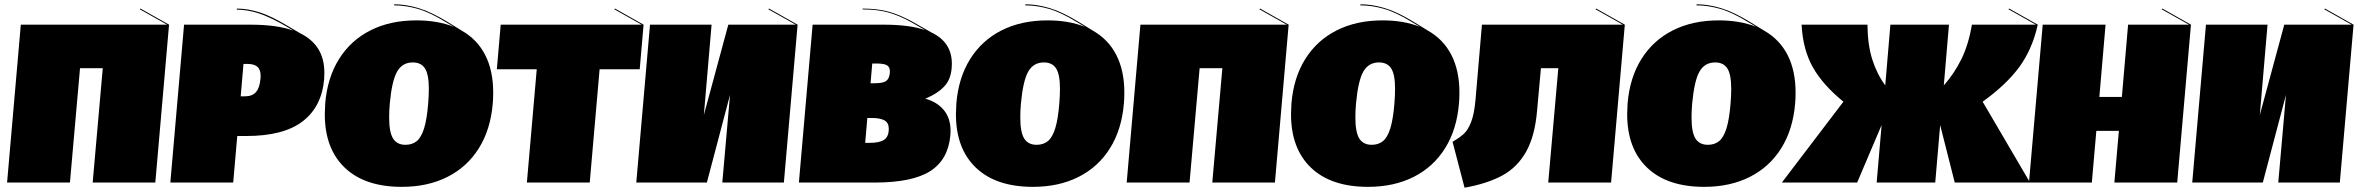

<svg xmlns="http://www.w3.org/2000/svg" viewBox="-20 -851 10991 895"><path d="M768 -736 704 0H412L459 -533H353L306 0H13L77 -736H759L631 -808L635 -811Z M1492 -512Q1492 -492 1491 -482Q1480 -354 1391 -285.5Q1302 -217 1128 -217H1086L1067 0H774L838 -736H1147Q1273 -736 1348 -708L1311 -730Q1236 -773 1184 -789.5Q1132 -806 1084 -806V-811Q1134 -811 1188.5 -794Q1243 -777 1318 -732L1379 -696Q1492 -641 1492 -512ZM1194 -482Q1195 -487 1195 -496Q1195 -526 1180 -539.5Q1165 -553 1134 -553H1115L1102 -402H1122Q1155 -402 1172.5 -421Q1190 -440 1194 -482Z M2279 -420Q2279 -387 2277 -369Q2267 -248 2212.5 -160.5Q2158 -73 2066 -26.5Q1974 20 1853 20Q1681 20 1587.5 -69Q1494 -158 1494 -319Q1494 -335 1496 -369Q1506 -489 1560.5 -576Q1615 -663 1707 -709.5Q1799 -756 1921 -756Q2020 -756 2095 -726L2058 -748Q1983 -794 1926.5 -810Q1870 -826 1817 -826L1818 -831Q1871 -831 1930 -813.5Q1989 -796 2066 -749L2131 -709Q2204 -668 2241.5 -595Q2279 -522 2279 -420ZM1976 -369Q1979 -408 1979 -437Q1979 -504 1961 -532Q1943 -560 1904 -560Q1856 -560 1831.5 -518Q1807 -476 1797 -369Q1794 -333 1794 -304Q1794 -234 1812.5 -205Q1831 -176 1870 -176Q1902 -176 1923 -193.5Q1944 -211 1957 -253Q1970 -295 1976 -369Z M2980 -736 2962 -528H2775L2729 0H2436L2482 -528H2296L2314 -736H2971L2843 -808L2847 -811Z M3698 -736 3634 0H3347L3383 -409L3275 0H2946L3010 -736H3297L3261 -315L3375 -736H3689L3561 -808L3565 -811Z M4411 -241Q4411 -227 4410 -220Q4400 -107 4316.5 -53.5Q4233 0 4056 0H3704L3768 -736H4100Q4219 -736 4292 -711L4227 -748Q4169 -780 4118.5 -793.5Q4068 -807 4001 -807V-811Q4069 -811 4121 -797Q4173 -783 4233 -750L4323 -699Q4417 -654 4417 -554Q4417 -489 4385.5 -452.5Q4354 -416 4293 -391Q4348 -376 4379.5 -338Q4411 -300 4411 -241ZM4046 -555 4038 -463H4058Q4095 -463 4110 -473Q4125 -483 4128 -511Q4130 -536 4116.5 -545.5Q4103 -555 4065 -555ZM4123 -251Q4123 -278 4103.5 -289.5Q4084 -301 4043 -301H4023L4013 -185H4032Q4080 -185 4101.5 -199.5Q4123 -214 4123 -251Z M5221 -420Q5221 -387 5219 -369Q5209 -248 5154.5 -160.5Q5100 -73 5008 -26.5Q4916 20 4795 20Q4623 20 4529.5 -69Q4436 -158 4436 -319Q4436 -335 4438 -369Q4448 -489 4502.5 -576Q4557 -663 4649 -709.5Q4741 -756 4863 -756Q4962 -756 5037 -726L5000 -748Q4925 -794 4868.5 -810Q4812 -826 4759 -826L4760 -831Q4813 -831 4872 -813.5Q4931 -796 5008 -749L5073 -709Q5146 -668 5183.5 -595Q5221 -522 5221 -420ZM4918 -369Q4921 -408 4921 -437Q4921 -504 4903 -532Q4885 -560 4846 -560Q4798 -560 4773.5 -518Q4749 -476 4739 -369Q4736 -333 4736 -304Q4736 -234 4754.5 -205Q4773 -176 4812 -176Q4844 -176 4865 -193.5Q4886 -211 4899 -253Q4912 -295 4918 -369Z M5987 -736 5923 0H5631L5678 -533H5572L5525 0H5232L5296 -736H5978L5850 -808L5854 -811Z M6783 -420Q6783 -387 6781 -369Q6771 -248 6716.5 -160.5Q6662 -73 6570 -26.5Q6478 20 6357 20Q6185 20 6091.5 -69Q5998 -158 5998 -319Q5998 -335 6000 -369Q6010 -489 6064.5 -576Q6119 -663 6211 -709.5Q6303 -756 6425 -756Q6524 -756 6599 -726L6562 -748Q6487 -794 6430.5 -810Q6374 -826 6321 -826L6322 -831Q6375 -831 6434 -813.5Q6493 -796 6570 -749L6635 -709Q6708 -668 6745.5 -595Q6783 -522 6783 -420ZM6480 -369Q6483 -408 6483 -437Q6483 -504 6465 -532Q6447 -560 6408 -560Q6360 -560 6335.5 -518Q6311 -476 6301 -369Q6298 -333 6298 -304Q6298 -234 6316.5 -205Q6335 -176 6374 -176Q6406 -176 6427 -193.5Q6448 -211 6461 -253Q6474 -295 6480 -369Z M7554 -736 7490 0H7197L7244 -533H7163L7145 -335Q7135 -217 7094 -144Q7053 -71 6983 -33Q6913 5 6807 24L6751 -190Q6785 -210 6804 -227.5Q6823 -245 6837.5 -282Q6852 -319 6858 -386L6888 -736H7545L7417 -808L7421 -811Z M8350 -420Q8350 -387 8348 -369Q8338 -248 8283.5 -160.5Q8229 -73 8137 -26.5Q8045 20 7924 20Q7752 20 7658.5 -69Q7565 -158 7565 -319Q7565 -335 7567 -369Q7577 -489 7631.5 -576Q7686 -663 7778 -709.5Q7870 -756 7992 -756Q8091 -756 8166 -726L8129 -748Q8054 -794 7997.5 -810Q7941 -826 7888 -826L7889 -831Q7942 -831 8001 -813.5Q8060 -796 8137 -749L8202 -709Q8275 -668 8312.5 -595Q8350 -522 8350 -420ZM8047 -369Q8050 -408 8050 -437Q8050 -504 8032 -532Q8014 -560 7975 -560Q7927 -560 7902.5 -518Q7878 -476 7868 -369Q7865 -333 7865 -304Q7865 -234 7883.5 -205Q7902 -176 7941 -176Q7973 -176 7994 -193.5Q8015 -211 8028 -253Q8041 -295 8047 -369Z M9443 0H9092L9024 -268L9001 0H8728L8751 -268L8637 0H8286L8573 -377Q8477 -455 8430.5 -537.5Q8384 -620 8378 -736H8685Q8686 -642 8707.5 -574Q8729 -506 8768 -453L8792 -736H9065L9041 -453Q9089 -507 9122.5 -574.5Q9156 -642 9172 -736H9470L9342 -808L9346 -811L9479 -736Q9453 -620 9392 -537.5Q9331 -455 9222 -377Z M10193 -736 10129 0H9836L9857 -241H9752L9731 0H9438L9502 -736H9795L9766 -399H9871L9900 -736H10184L10056 -808L10060 -811Z M10951 -736 10887 0H10600L10636 -409L10528 0H10199L10263 -736H10550L10514 -315L10628 -736H10942L10814 -808L10818 -811Z"/></svg>

Font: FFF_HK Layer Front
Style: Regular
Weight: 400
Italic angle: -5°
Designer: bBox Type GmbH
Foundry: bBox Type GmbH
Version: Version 0.002